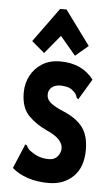

<svg xmlns="http://www.w3.org/2000/svg" viewBox="-52 -729 453 775"><g transform="rotate(5 175.0 -341.0)"><path d="M174 11Q128 11 90 -1.5Q52 -14 26 -37L64 -127L67 -136L74 -133Q78 -125 83 -118.5Q88 -112 102 -104Q130 -85 168 -85Q190 -85 202.5 -100Q215 -115 215 -133Q215 -150 200.5 -166.5Q186 -183 151 -199Q106 -219 74.5 -251Q43 -283 43 -344Q43 -381 59.5 -412.5Q76 -444 106.5 -463Q137 -482 179 -482Q268 -482 315 -420L270 -345L265 -336L258 -341Q256 -349 252 -356Q248 -363 235 -373Q225 -380 212.5 -382.5Q200 -385 187 -385Q167 -385 153.5 -374Q140 -363 140 -344Q140 -324 158 -310Q176 -296 210 -282Q264 -259 288.5 -225.5Q313 -192 313 -135Q313 -65 274.5 -27Q236 11 174 11ZM111 -510 59 -554 160 -693H186L288 -554L236 -510L173 -585Z"/></g></svg>

Font: Inconsolata ExtraCondensed Black
Style: Regular
Weight: 900
Width: 2
Monospace: yes
Designer: Raph Levien, Cyreal, Brenton Simpson
Foundry: Raph Levien, Cyreal, Google
Version: Version 3.001; ttfautohint (v1.8.2.53-6de2)